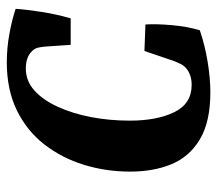

<svg xmlns="http://www.w3.org/2000/svg" viewBox="-57 -569 639 565"><g transform="rotate(-90 262.5 -286.5)"><path d="M273 13Q187 13 135.5 -17.5Q84 -48 62 -101Q40 -154 40 -223Q40 -294 60 -359Q80 -424 120 -475.5Q160 -527 220.5 -556.5Q281 -586 362 -586Q403 -586 444.5 -578.5Q486 -571 519 -560Q517 -529 510 -484Q503 -439 491 -398H413L408 -472Q407 -484 404.5 -495Q402 -506 390 -516Q373 -530 343 -530Q307 -530 279 -505Q251 -480 231 -436.5Q211 -393 200.5 -338.5Q190 -284 190 -224Q190 -144 215 -93Q240 -42 295 -42Q309 -42 320.5 -45.5Q332 -49 340 -55Q351 -63 356 -73Q361 -83 365 -93L395 -181L473 -178Q475 -146 471 -100.5Q467 -55 456 -18Q412 -3 363.5 5Q315 13 273 13Z"/></g></svg>

Font: Yrsa
Style: Italic
Weight: 400
Italic angle: -7.10001°
Designer: Anna Giedrys (Yrsa+Rasa design), David Brezina (Yrsa art-direction, Rasa art-direction, design)
Foundry: Rosetta Type Foundry
Version: Version 2.004